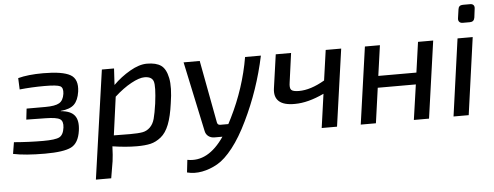

<svg xmlns="http://www.w3.org/2000/svg" viewBox="-57 -847 3113 1210"><g transform="rotate(-5 1500.0 -242.0)"><path d="M76 -408 73 -480Q136 -497 232 -497Q354 -497 403.5 -469Q453 -441 442 -362Q434 -308 407.5 -282Q381 -256 323 -251L322 -249Q385 -244 409.5 -212Q434 -180 425 -117Q414 -39 366.5 -15Q319 9 200 9Q75 9 -1 -7L11 -80Q107 -72 195 -72Q273 -72 298.5 -85.5Q324 -99 330 -145Q335 -185 313.5 -198.5Q292 -212 224 -213L101 -215L109 -284H227Q290 -284 316 -299.5Q342 -315 348 -357Q353 -395 332.5 -405.5Q312 -416 233 -416Q154 -416 76 -408Z M680 -488 674 -384Q722 -432 781 -466Q840 -500 889 -500Q947 -500 978 -478Q1009 -456 1021 -397.5Q1033 -339 1017 -238Q1006 -156 986 -105Q966 -54 934 -28.5Q902 -3 868 5Q834 13 781 13Q712 13 627 0Q625 58 620 93L602 200H505L603 -488ZM675 -310 642 -68Q688 -67 745 -67Q797 -67 824 -72Q851 -77 871.5 -97Q892 -117 901 -150Q910 -183 919 -245Q933 -354 922.5 -385Q912 -416 866 -416Q833 -416 781.5 -388Q730 -360 675 -310Z M1509 -488H1609Q1564 -275 1471 -84Q1424 14 1373 79Q1322 144 1274.5 171Q1227 198 1177 207.5Q1127 217 1081 205L1090 126Q1220 151 1323 0H1273Q1250 0 1234 -12.5Q1218 -25 1214 -47L1120 -488H1222L1296 -93Q1299 -76 1316 -76H1367L1386 -113Q1476 -294 1509 -488Z M2117 -488 2048 0H1951L1981 -214Q1879 -166 1797 -166Q1727 -165 1696 -193Q1665 -221 1673 -276L1703 -488H1800L1775 -305Q1769 -269 1780 -257Q1791 -245 1829 -245Q1903 -245 1992 -297L2019 -488Z M2699 -488 2630 0H2534L2566 -222H2325L2294 0H2198L2267 -488H2362L2335 -296H2576L2603 -488Z M2905 -696H2951Q2965 -696 2972 -688Q2979 -680 2977 -666L2970 -610Q2966 -583 2940 -583H2894Q2880 -583 2872.5 -591.5Q2865 -600 2867 -614L2875 -670Q2878 -696 2905 -696ZM2881 0H2785L2853 -488H2949Z"/></g></svg>

Font: Exo 2.0 Medium
Style: Italic
Weight: 500
Italic angle: -8°
Designer: Natanael Gama
Version: Version 1.001;PS 001.001;hotconv 1.0.70;makeotf.lib2.5.58329